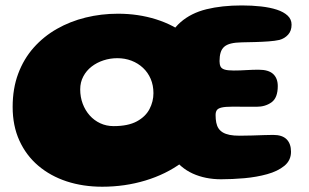

<svg xmlns="http://www.w3.org/2000/svg" viewBox="-20 -648 1160 721"><path d="M363.8 53.2Q291.8 53.2 230.4 33.1Q169.1 12.9 123.6 -25.8Q78.1 -64.5 52.8 -120.1Q27.5 -175.6 27.5 -246.6Q27.5 -315.6 48.3 -371.2Q69.1 -426.9 106.4 -469Q143.8 -511.1 193.6 -539.5Q243.5 -567.9 301.9 -582.2Q360.2 -596.5 422.9 -596.5Q499.2 -596.5 566.2 -575.4Q633.1 -554.2 684.1 -514.1Q735.1 -474 763.9 -416.9Q792.6 -359.9 792.6 -287.9Q792.6 -208.4 758.1 -145.1Q723.5 -81.9 663.3 -37.6Q603.1 6.6 525.9 29.9Q448.8 53.2 363.8 53.2ZM406.6 -174.4Q460.9 -174.4 493.8 -192.2Q526.6 -210 541.4 -238.4Q556.2 -266.8 556.2 -298.1Q556.2 -327.6 545.9 -351.7Q535.6 -375.8 517 -393.2Q498.4 -410.6 473.7 -420.1Q449 -429.5 420.6 -429.5Q393.5 -429.5 368.5 -421.3Q343.5 -413.1 323.9 -397.9Q304.2 -382.6 292.8 -360.9Q281.2 -339.1 281.2 -312.5Q281.2 -283.5 290.6 -258.5Q300 -233.5 316.8 -214.6Q333.5 -195.8 356.5 -185.1Q379.5 -174.4 406.6 -174.4ZM810.1 25.2Q751.2 25.2 703.8 3.8Q656.4 -17.8 625.6 -63.1Q594.9 -108.4 585.2 -180.1Q583.4 -195.4 582.1 -211.7Q580.8 -228 579.9 -245.6Q579 -263.2 578.6 -281.7Q578.2 -300.1 578.2 -319.9Q578.2 -410.8 598.4 -470.5Q618.6 -530.2 658 -564.6Q697.4 -599 755.3 -613.3Q813.2 -627.6 888.2 -627.6Q926.4 -627.6 960.2 -623.8Q994 -620 1019.8 -611.6Q1045.5 -603.1 1060.2 -589.3Q1074.9 -575.5 1074.9 -555.4Q1074.9 -532 1061.8 -517.7Q1048.8 -503.4 1029.4 -498.1Q1013.2 -494.4 988.9 -492.6Q964.5 -490.8 938.1 -490.1Q911.6 -489.4 888.5 -489Q863.9 -488.6 847.6 -484.6Q831.2 -480.6 821.8 -472.2Q812.4 -463.8 808.4 -450.3Q804.4 -436.9 804.4 -418.5Q804.4 -406.5 808 -398.6Q811.6 -390.6 823.1 -386.9Q834.5 -383.2 857.6 -383.2Q869 -383.2 881.2 -383.6Q893.4 -384 905.6 -384.8Q917.9 -385.5 929.6 -385.9Q941.4 -386.2 951.5 -386.2Q988.4 -386.2 1005.8 -370.1Q1023.1 -354 1023.1 -324.8Q1023.1 -280.8 999.8 -263.9Q976.5 -247.1 943.8 -247.1Q931.4 -247.1 918.9 -247.1Q906.4 -247.1 894.4 -247.2Q882.4 -247.4 871.4 -247.4Q860.4 -247.4 851.5 -247.4Q826.1 -247.4 812.6 -244.3Q799.1 -241.2 794.4 -234.5Q789.6 -227.8 789.6 -215.9Q789.6 -200.2 792.1 -187.7Q794.6 -175.1 800.6 -165.9Q806.6 -156.8 816.9 -150.6Q827.2 -144.5 842.6 -141.4Q857.9 -138.4 879.5 -138.4Q902.8 -138.4 926.7 -139.2Q950.6 -140 971.6 -140.7Q992.5 -141.4 1006 -141.4Q1039.9 -141.4 1056.3 -124.9Q1072.8 -108.4 1072.8 -78.1Q1072.8 -45.8 1047.9 -25.3Q1023 -4.9 983.2 6.1Q943.5 17.1 897.6 21.2Q851.8 25.2 810.1 25.2Z"/></svg>

Font: Gluten Thin
Style: Regular
Weight: 100
Designer: Tyler Finck
Foundry: Etcetera Type Company
Version: Version 1.300